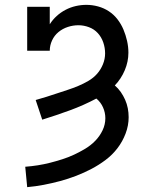

<svg xmlns="http://www.w3.org/2000/svg" viewBox="-20 -548 640 791"><path d="M92 223 84 139Q110 137 135.5 133Q161 129 186.5 122.5Q212 116 237 108Q262 100 285.5 89Q309 78 331.5 64.5Q354 51 372.5 32Q391 13 402.5 -11Q414 -35 414 -61Q414 -84 404.5 -105.5Q395 -127 377 -142Q324 -114 268 -93.5Q212 -73 154 -55L127 -136Q149 -142 171 -149Q193 -156 215.5 -163.5Q238 -171 259.5 -178Q281 -185 302.5 -194Q324 -203 344.5 -215Q365 -227 380 -244Q395 -261 404 -283Q413 -305 413 -328Q413 -351 405.5 -373Q398 -395 383 -411.5Q368 -428 346.5 -436Q325 -444 303 -444Q281 -444 259.5 -437Q238 -430 221 -416Q204 -402 194.5 -381.5Q185 -361 185 -339H92V-520H185V-448Q197 -467 213.5 -482Q230 -497 250 -507.5Q270 -518 292 -523Q314 -528 336 -528Q360 -528 384 -521.5Q408 -515 428.5 -501.5Q449 -488 464 -468.5Q479 -449 488.5 -426.5Q498 -404 503.5 -379.5Q509 -355 509 -331Q509 -294 494 -258.5Q479 -223 453 -196Q467 -184 477.5 -169Q488 -154 495.5 -137Q503 -120 506.5 -102Q510 -84 510 -65Q510 -31 497.5 2Q485 35 464 62.5Q443 90 415 111Q387 132 356.5 148Q326 164 293.5 176.5Q261 189 227.5 198Q194 207 160 213.5Q126 220 92 223Z"/></svg>

Font: Iosevka Etoile Medium
Style: Regular
Weight: 500
Designer: Belleve Invis
Foundry: Belleve Invis
Version: Version 22.1.2; ttfautohint (v1.8.4)